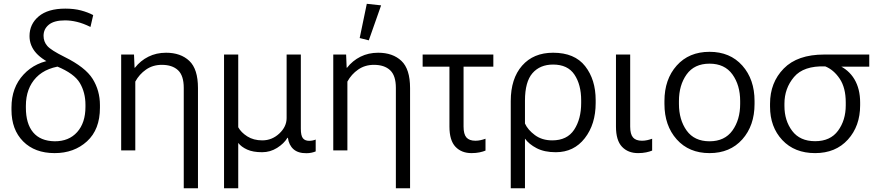

<svg xmlns="http://www.w3.org/2000/svg" viewBox="-20 -806 4703 1029"><path d="M272.9 14.6Q377 14.6 446.3 -48.6Q515.6 -111.8 515.6 -228.5V-242.7Q515.6 -320.3 476.6 -383.1Q437.5 -445.8 325.7 -501Q252.9 -537.1 233.2 -560.1Q213.4 -583 213.4 -614.3Q213.4 -650.4 241.7 -673.6Q270 -696.8 328.6 -696.8Q359.4 -696.8 392.8 -688.7Q426.3 -680.7 464.8 -661.6L479.5 -725.1Q451.2 -740.2 414.3 -750Q377.4 -759.8 330.1 -759.8Q236.8 -759.8 187.5 -718.3Q138.2 -676.8 138.2 -612.8Q138.2 -561.5 173.8 -521.7Q209.5 -481.9 285.2 -450.2Q377.9 -412.1 408 -361.1Q438 -310.1 438 -244.1V-233.4Q438 -147.9 393.6 -98.1Q349.1 -48.3 272.5 -48.8Q196.3 -50.3 157.5 -96.7Q118.7 -143.1 118.7 -229V-238.3Q118.7 -333 174.3 -390.9Q230 -448.7 337.4 -455.1L274.4 -486.3Q170.9 -476.1 106.2 -406.5Q41.5 -336.9 41.5 -230V-217.3Q41.5 -111.3 104 -48.3Q166.5 14.6 272.9 14.6Z M964.8 203.1H1041V-334Q1041 -436 994.6 -479.7Q948.2 -523.4 870.1 -523.4Q817.9 -523.4 775.4 -502.2Q732.9 -481 703.1 -442.9H701.2L698.2 -513.7H629.4V0H705.1V-368.7Q726.6 -408.2 762.9 -433.3Q799.3 -458.5 847.2 -458.5Q903.3 -458.5 934.1 -429.7Q964.8 -400.9 964.8 -335Z M1180.7 203.1H1256.8V-40Q1273.4 -18.6 1304.7 -4.4Q1335.9 9.8 1384.8 9.8Q1428.2 9.8 1465.1 -13.4Q1502 -36.6 1520.5 -67.4H1522.9Q1528.3 -28.3 1553 -6.3Q1577.6 15.6 1622.6 15.1Q1636.7 15.1 1649.9 12.2Q1663.1 9.3 1671.9 5.4V-58.1Q1664.1 -54.7 1655 -53Q1646 -51.3 1637.2 -51.3Q1614.3 -51.3 1603.3 -65.2Q1592.3 -79.1 1592.3 -116.2V-513.7H1516.1V-173.3Q1516.1 -127 1476.8 -90.3Q1437.5 -53.7 1385.7 -53.7Q1338.9 -53.7 1305.4 -75Q1272 -96.2 1256.8 -124V-513.7H1180.7Z M2101.6 203.1H2177.7V-334Q2177.7 -436 2131.3 -479.7Q2085 -523.4 2006.8 -523.4Q1954.6 -523.4 1912.1 -502.2Q1869.6 -481 1839.8 -442.9H1837.9L1835 -513.7H1766.1V0H1841.8V-368.7Q1863.3 -408.2 1899.7 -433.3Q1936 -458.5 1983.9 -458.5Q2040 -458.5 2070.8 -429.7Q2101.6 -400.9 2101.6 -335ZM1956.5 -589.8 2022.5 -777.3 1945.8 -785.6 1907.7 -602.1Z M2245.1 -448.7H2624V-513.7H2245.1ZM2507.3 14.6Q2530.8 14.6 2550.3 10.5Q2569.8 6.3 2582 1V-62.5Q2568.4 -57.6 2555.2 -54.7Q2542 -51.8 2527.8 -51.8Q2495.1 -51.8 2479.7 -69.3Q2464.4 -86.9 2464.4 -127.4V-480H2388.7V-127.4Q2388.7 -53.7 2420.9 -19.5Q2453.1 14.6 2507.3 14.6Z M2717.3 203.1H2793.5V-63Q2814.9 -33.2 2856.2 -11.7Q2897.5 9.8 2958.5 9.8Q3055.7 9.8 3114 -65.2Q3172.4 -140.1 3172.4 -253.9V-269.5Q3172.4 -379.4 3116 -451.4Q3059.6 -523.4 2944.3 -523.4Q2838.9 -523.4 2778.1 -454.1Q2717.3 -384.8 2717.3 -264.2ZM2939.5 -53.7Q2884.8 -53.7 2846.7 -82Q2808.6 -110.4 2793.5 -144V-266.6Q2793.5 -367.7 2833.7 -413.8Q2874 -460 2944.3 -460Q3022.5 -460 3058.6 -406.2Q3094.7 -352.5 3094.7 -268.1V-253.9Q3094.7 -168 3057.1 -110.8Q3019.5 -53.7 2939.5 -53.7Z M3399.9 14.6Q3423.3 14.6 3443.1 10.5Q3462.9 6.3 3475.1 1V-62.5Q3461.4 -57.6 3448 -54.7Q3434.6 -51.8 3420.4 -51.8Q3387.7 -51.8 3372.6 -69.3Q3357.4 -86.9 3357.4 -127.4V-513.7H3281.2V-127.4Q3281.2 -53.7 3313.5 -19.5Q3345.7 14.6 3399.9 14.6Z M3541 -249Q3541 -132.8 3606.7 -59.1Q3672.4 14.6 3782.7 14.6Q3892.6 14.6 3958.3 -59.1Q4023.9 -132.8 4023.9 -249V-264.6Q4023.9 -380.9 3958.3 -454.6Q3892.6 -528.3 3782.7 -528.3Q3672.4 -528.3 3606.7 -454.6Q3541 -380.9 3541 -264.6ZM3618.7 -264.6Q3618.7 -349.6 3659.9 -407.2Q3701.2 -464.8 3782.7 -464.8Q3863.8 -464.8 3905.3 -407.2Q3946.8 -349.6 3946.8 -264.6V-249Q3946.8 -164.1 3905.3 -106.4Q3863.8 -48.8 3782.7 -48.8Q3701.2 -48.8 3659.9 -106.4Q3618.7 -164.1 3618.7 -249Z M4348.6 14.6Q4458.5 14.6 4524.2 -57.9Q4589.8 -130.4 4589.8 -241.7V-256.8Q4589.8 -329.6 4559.1 -381.3Q4528.3 -433.1 4469.2 -458.5V-448.7H4638.7V-513.7H4397Q4253.9 -513.7 4180.4 -438.7Q4106.9 -363.8 4106.9 -250V-234.9Q4106.9 -125.5 4172.6 -55.4Q4238.3 14.6 4348.6 14.6ZM4348.6 -49.3Q4267.1 -49.3 4225.6 -104.5Q4184.1 -159.7 4184.1 -237.8V-250.5Q4184.1 -332.5 4235.4 -393.3Q4286.6 -454.1 4402.8 -450.2Q4448.2 -432.1 4480.5 -383.8Q4512.7 -335.4 4512.7 -257.3V-241.2Q4512.7 -161.6 4471.4 -105.5Q4430.2 -49.3 4348.6 -49.3Z"/></svg>

Font: Roboto Flex
Style: wght 300 wdth 100 opsz 14.0 GRAD 0.00 slnt 0.00 XTRA 468 XOPQ 96 YOPQ 79 YTLC 514 YTUC 712 YTAS 750 YTDE -203.00 YTFI 738
Weight: 300
Designer: Berlow after Robertson
Foundry: Google
Version: Version 3.100